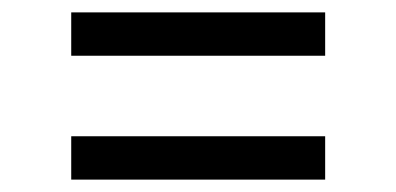

<svg xmlns="http://www.w3.org/2000/svg" viewBox="-20 -455 640 310"><path d="M95 -435H505V-365H95ZM95 -235H505V-165H95Z"/></svg>

Font: Sligoil Micro
Style: Regular
Weight: 400
Designer: Ariel Martín Pérez
Foundry: Igor Stepanchenko
Version: Version 1.001